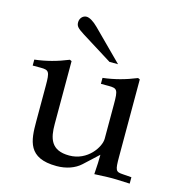

<svg xmlns="http://www.w3.org/2000/svg" viewBox="-103 -768 809 870"><g transform="rotate(15 301.0 -332.5)"><path d="M283 -49C196 -49 183 -104 183 -170V-465L174 -469C123 -448 71 -434 18 -428V-400H55C95 -400 99 -393 99 -327V-159C99 -70 104 12 240 12C285 12 325 -2 352 -27L419 -89C419 -60 418 -44 415 3C482 0 483 0 498 0C512 0 512 0 581 3V-27L540 -30C506 -32 503 -38 503 -102V-465L494 -469C443 -448 391 -434 338 -428V-400H375C415 -400 419 -393 419 -327V-164C419 -126 370 -49 283 -49ZM350 -506H390L252 -644C231 -665 211 -677 197 -677C180 -677 166 -662 166 -643C166 -625 173 -617 206 -596Z"/></g></svg>

Font: Asana Math
Style: Regular
Weight: 400
Version: Version 000.958